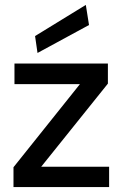

<svg xmlns="http://www.w3.org/2000/svg" viewBox="-20 -763 508 783"><path d="M35 0V-81L306 -420H39V-504H420V-422L148 -83H425V0ZM133 -547 123 -616 330 -743 343 -661Z"/></svg>

Font: DM Sans Medium
Style: Regular
Weight: 500
Designer: Colophon Foundry, Jonny Pinhorn
Foundry: Colophon Foundry
Version: Version 4.004; ttfautohint (v1.8.4.7-5d5b)